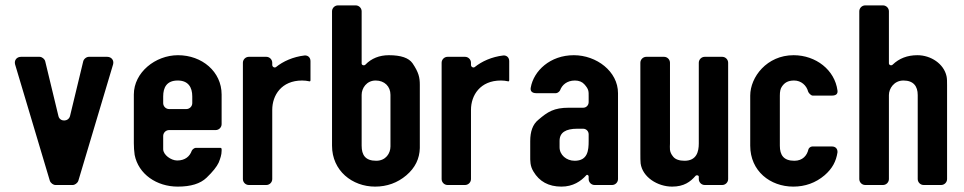

<svg xmlns="http://www.w3.org/2000/svg" viewBox="-20 -687 3579 713"><path d="M186 0H250C258 0 268 -7 271 -16L400 -448C404 -463 394 -476 378 -476H310C301 -476 291 -468 289 -459L240 -256C234 -234 202 -234 197 -256L148 -459C146 -468 136 -476 127 -476H58C42 -476 32 -463 36 -448L165 -16C168 -7 178 0 186 0Z M477 -336V-155C477 -141 478 -126 480 -112C494 -40 562 6 640 6C689 6 724 -5 747 -27C770 -49 785 -68 792 -83C798 -98 803 -112 803 -127V-133C803 -136 801 -138 798 -138H707C702 -138 694 -132 692 -127C685 -107 668 -91 638 -91C615 -91 586 -112 586 -133V-182C586 -194 596 -204 608 -204H781C793 -204 803 -214 803 -226V-336C803 -421 730 -482 641 -482C557 -482 477 -418 477 -336ZM640 -388C679 -388 694 -363 694 -329V-304C694 -292 684 -282 672 -282H608C596 -282 586 -292 586 -304V-329C586 -362 599 -388 640 -388Z M1133 -389V-460C1133 -473 1124 -482 1111 -481C1068 -476 1031 -459 1005 -438C1000 -434 991 -438 991 -446V-454C991 -466 981 -476 969 -476H904C892 -476 882 -466 882 -454V-22C882 -10 892 0 904 0H969C981 0 991 -10 991 -22V-279C991 -333 1025 -388 1102 -388C1111 -388 1120 -387 1129 -385C1131 -384 1133 -386 1133 -389Z M1373 6C1417 6 1456 -8 1489 -36C1522 -64 1538 -98 1539 -137V-372C1539 -399 1535 -418 1512 -452C1498 -472 1469 -482 1424 -482C1389 -482 1359 -470 1337 -447C1332 -442 1323 -445 1323 -451V-645C1323 -657 1313 -667 1301 -667H1235C1223 -667 1213 -657 1213 -645V-146C1213 -53 1288 6 1373 6ZM1375 -388C1408 -388 1430 -366 1430 -335V-143C1430 -118 1413 -90 1377 -90C1337 -90 1323 -111 1323 -146V-335C1323 -359 1341 -388 1375 -388Z M1871 -389V-460C1871 -473 1862 -482 1849 -481C1806 -476 1769 -459 1743 -438C1738 -434 1729 -438 1729 -446V-454C1729 -466 1719 -476 1707 -476H1642C1630 -476 1620 -466 1620 -454V-22C1620 -10 1630 0 1642 0H1707C1719 0 1729 -10 1729 -22V-279C1729 -333 1763 -388 1840 -388C1849 -388 1858 -387 1867 -385C1869 -384 1871 -386 1871 -389Z M2166 -31V-22C2166 -10 2176 0 2188 0H2253C2265 0 2275 -10 2275 -22V-341C2275 -422 2195 -482 2111 -482C2023 -482 1962 -424 1951 -362C1948 -348 1957 -341 1971 -341H2045C2050 -341 2058 -347 2060 -352C2067 -371 2085 -388 2115 -388C2130 -388 2142 -383 2150 -374C2167 -355 2166 -348 2166 -328V-308C2166 -296 2157 -287 2146 -287H2093C2037 -287 2014 -272 1979 -242C1958 -225 1949 -198 1949 -163V-109C1949 -90 1948 -71 1961 -50C1983 -13 2017 6 2065 6C2108 6 2137 -14 2157 -36C2160 -40 2166 -37 2166 -31ZM2124 -209H2145C2157 -209 2166 -200 2166 -188V-163C2166 -129 2163 -90 2114 -90C2083 -90 2058 -112 2058 -140V-164C2058 -195 2081 -209 2124 -209Z M2575 -31V-22C2575 -10 2585 0 2597 0H2662C2674 0 2684 -10 2684 -22V-454C2684 -466 2674 -476 2662 -476H2597C2585 -476 2575 -466 2575 -454V-154C2575 -124 2567 -90 2522 -90C2503 -90 2488 -95 2480 -105C2464 -124 2468 -138 2468 -154V-454C2468 -466 2458 -476 2446 -476H2380C2368 -476 2358 -466 2358 -454V-118C2358 -101 2358 -89 2359 -80C2366 -29 2422 6 2476 6C2520 6 2544 -12 2563 -34C2567 -38 2575 -36 2575 -31Z M2926 6C2970 6 3009 -8 3042 -36C3071 -61 3085 -88 3090 -121C3091 -134 3083 -143 3070 -143H2996C2990 -143 2983 -137 2982 -132C2977 -110 2961 -90 2930 -90C2890 -90 2876 -111 2876 -146V-332C2876 -347 2878 -358 2884 -366C2893 -379 2905 -388 2929 -388C2955 -388 2975 -370 2981 -347C2983 -341 2992 -332 2998 -332H3069C3083 -332 3092 -337 3090 -351C3080 -427 3010 -482 2927 -482C2828 -482 2766 -401 2766 -332V-146C2766 -52 2840 6 2926 6Z M3387 -482C3349 -482 3319 -470 3295 -447C3290 -442 3281 -445 3281 -452V-645C3281 -657 3271 -667 3259 -667H3193C3181 -667 3171 -657 3171 -645V-22C3171 -10 3181 0 3193 0H3259C3271 0 3281 -10 3281 -22V-334C3281 -358 3300 -388 3335 -388C3372 -388 3388 -367 3388 -334V-22C3388 -10 3398 0 3410 0H3475C3487 0 3497 -10 3497 -22V-370C3497 -384 3497 -395 3495 -404C3485 -450 3437 -482 3387 -482Z"/></svg>

Font: DIN Rundschrift
Style: Mittel
Weight: 400
Version: Version 1.027